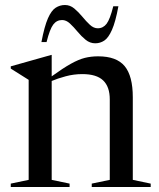

<svg xmlns="http://www.w3.org/2000/svg" viewBox="-20 -747 636 767"><path d="M346.5 -13.5 418.5 -28.5V-350Q418.5 -400.5 392 -425.8Q365.5 -451 309 -451Q274.5 -451 242.2 -442.2Q210 -433.5 186.5 -423.5V-28.5L258 -13.5V0H23V-13.5L94.5 -28.5V-428L23 -473V-482L184.5 -527.5H186.5V-442Q232 -475 263 -492.2Q294 -509.5 319 -515.8Q344 -522 372 -522Q445.5 -522 478 -482.8Q510.5 -443.5 510.5 -358.5V-28.5L582 -13.5V0H346.5ZM453 -722Q441.5 -659.5 427.2 -627.5Q413 -595.5 396.5 -584.8Q380 -574 360.5 -574Q339.5 -574 322.2 -588Q305 -602 289.8 -620.5Q274.5 -639 259.5 -653Q244.5 -667 228 -667Q206.5 -667 192.8 -649Q179 -631 166 -579H145.5Q157.5 -642 171.5 -673.8Q185.5 -705.5 202.5 -716.2Q219.5 -727 239.5 -727Q260 -727 276.8 -713Q293.5 -699 308.8 -680.5Q324 -662 339 -648Q354 -634 370.5 -634Q392 -634 405.8 -652Q419.5 -670 432.5 -722Z"/></svg>

Font: Newsreader 72pt
Style: Regular
Weight: 400
Designer: Hugues Gentile
Foundry: Production Type
Version: Version 1.003; ttfautohint (v1.8.3)